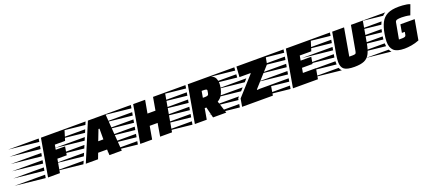

<svg xmlns="http://www.w3.org/2000/svg" viewBox="-197 -1539 5684 2551"><g transform="rotate(-20 2645.0 -263.5)"><path d="M204 0 296 -529H629L583 -379H438L426 -311H558L538 -192H406L372 0ZM257 -484 -167 -529H264ZM240 -388 -184 -433H248ZM223 -292 -201 -337H231ZM206 -196 -218 -241H214ZM189 -100 -235 -145H197ZM172 -3 -252 -48H180Z M738 0 960 -529H1208L1247 0H1072L1068 -81H942L911 0ZM909 -486 501 -529H927ZM869 -389 460 -433H887ZM995 -224H1068V-376H1054ZM828 -293 419 -337H847ZM788 -197 378 -241H806ZM747 -101 337 -145H766ZM706 -4 296 -48H725Z M1508 0 1600 -529H1769L1736 -346H1849L1881 -529H2050L1957 0H1789L1820 -183H1708L1676 0ZM1560 -484 1136 -529H1567ZM1543 -388 1119 -433H1551ZM1526 -292 1102 -337H1534ZM1509 -196 1085 -241H1517ZM1492 -100 1068 -145H1500ZM1475 -3 1051 -48H1483Z M2280 0 2372 -529H2626Q2682 -529 2713.5 -512Q2745 -495 2758.5 -465Q2772 -435 2772 -397Q2772 -367 2763.5 -324Q2755 -281 2732.5 -240.5Q2710 -200 2667 -176L2724 0H2537L2499 -154H2475L2448 0ZM2332 -484 1908 -529H2339ZM2315 -388 1891 -433H2323ZM2499 -291H2531Q2551 -291 2565.5 -296.5Q2580 -302 2583 -321L2589 -356Q2589 -358 2589.5 -359.5Q2590 -361 2590 -362Q2590 -376 2575.5 -379.5Q2561 -383 2537 -383H2515ZM2298 -292 1874 -337H2306ZM2281 -196 1857 -241H2289ZM2264 -100 1840 -145H2272ZM2247 -3 1823 -48H2255Z M2948 0 2967 -111 3207 -377 3205 -383H3050L3060 -529H3472L3452 -418L3211 -149L3213 -143H3407L3383 0ZM3027 -484 2603 -529H3030ZM3020 -388 2596 -433H3023ZM3093 -295 2698 -337H3130ZM3006 -199 2612 -241H3044ZM2934 -101 2524 -145H2956L2938 -124ZM2917 -3 2493 -48H2925Z M3667 0 3759 -529H4111L4064 -379H3901L3889 -311H4039L4022 -215H3873L3861 -147H4046L4020 0ZM3719 -484 3295 -529H3726ZM3702 -388 3278 -433H3710ZM3685 -292 3261 -337H3693ZM3668 -196 3244 -241H3676ZM3651 -100 3227 -145H3659ZM3634 -3 3210 -48H3642Z M4535 12Q4432 12 4391 -18.5Q4350 -49 4350 -125Q4350 -148 4353 -174Q4356 -200 4361 -231L4414 -529H4582L4514 -140H4564Q4589 -140 4600.5 -146Q4612 -152 4616 -178L4679 -529H4847L4795 -231Q4779 -140 4752 -86.5Q4725 -33 4674 -10.5Q4623 12 4535 12ZM4375 -484 3951 -529H4382ZM4358 -388 3934 -433H4366ZM4341 -292 3917 -337H4349ZM4324 -196 3900 -241H4332ZM4321 -100 3897 -145H4320V-125Q4320 -118 4320 -112Q4320 -106 4321 -100ZM4359 -3 3935 -48H4330Q4341 -20 4359 -3Z M5244 12Q5135 12 5091 -30.5Q5047 -73 5047 -158Q5047 -181 5050 -207.5Q5053 -234 5058 -264Q5074 -356 5105 -417Q5136 -478 5196 -508.5Q5256 -539 5359 -539Q5381 -539 5411.5 -537Q5442 -535 5470.5 -530Q5499 -525 5515 -517L5464 -378Q5430 -386 5397.5 -389Q5365 -392 5345 -392Q5302 -392 5280 -385.5Q5258 -379 5254 -358L5212 -128H5258Q5279 -128 5294 -133Q5309 -138 5313 -158L5320 -197H5279L5299 -311H5501L5451 -28Q5396 -6 5341 3Q5286 12 5244 12ZM5123 -496 4816 -529H5164Q5140 -515 5123 -496ZM5060 -393 4682 -433H5077Q5073 -423 5068.5 -413.5Q5064 -404 5060 -393ZM5033 -295 4642 -337H5042ZM5018 -199 4624 -241H5023Q5022 -230 5020.5 -219.5Q5019 -209 5018 -199ZM5021 -103 4628 -145H5017Q5017 -134 5018.5 -123.5Q5020 -113 5021 -103ZM5064 -11 4715 -48H5038Q5043 -38 5049.5 -28.5Q5056 -19 5064 -11Z"/></g></svg>

Font: Faster One
Style: Regular
Weight: 400
Designer: Eduardo Rodriguez Tunni
Foundry: Eduardo Rodriguez Tunni
Version: Version 1.003; ttfautohint (v1.8.4.7-5d5b);gftools[0.9.23]